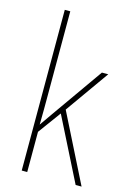

<svg xmlns="http://www.w3.org/2000/svg" viewBox="-117 -819 596 877"><g transform="rotate(15 181.5 -380.0)"><path d="M103 -368V-760H77V0H103V-190L182 -298L332 0H360L199 -321L345 -527H315L141 -280C126 -259 118 -247 102 -224C103 -275 103 -316 103 -368Z"/></g></svg>

Font: Noto Sans Lao Condensed Thin
Style: Regular
Weight: 100
Width: 3
Designer: Monotype Design Team
Foundry: Monotype Imaging Inc.
Version: Version 2.003